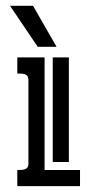

<svg xmlns="http://www.w3.org/2000/svg" viewBox="-20 -636 332 656"><path d="M39.1 -439.9H132.3V-55.2H253.4V0H39.1V-55.2Q44.9 -55.2 51.8 -55.4Q58.6 -55.7 64.2 -57.4Q69.8 -59.1 73.5 -63.5Q77.1 -67.9 77.1 -76.7V-362.8Q77.1 -371.6 73.5 -376.2Q69.8 -380.9 64.2 -382.6Q58.6 -384.3 52 -384.5Q45.4 -384.8 39.1 -384.8ZM215.3 -439.9V-82.5H160.2V-439.9ZM92.8 -616.2 173.3 -476.1H108.9L14.2 -616.2Z"/></svg>

Font: Isar CAT
Style: Regular
Weight: 400
Designer: Digitized by Peter Wiegel
Foundry: CAT-Fonts, Peter Wiegel
Version: Version 1.000; ttfautohint (v1.3)